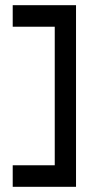

<svg xmlns="http://www.w3.org/2000/svg" viewBox="-20 -650 345 740"><path d="M29 -13V70H273V-630H29V-547H191V-13Z"/></svg>

Font: Charger Pro
Style: BdExt
Weight: 700
Designer: Jasper
Foundry: Cannot Into Space Fonts
Version: Version 1.09